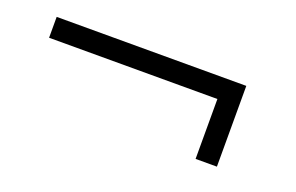

<svg xmlns="http://www.w3.org/2000/svg" viewBox="-42 -513 690 447"><g transform="rotate(20 303.5 -290.0)"><path d="M457 -189.5V-337.9H40V-389.6H509.8V-189.5Z"/></g></svg>

Font: Namkio Khamti Book
Style: Bold
Weight: 800
Designer: Debbi Hosken
Foundry: SIL International
Version: Version 3.917